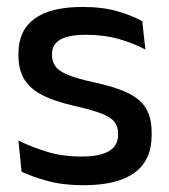

<svg xmlns="http://www.w3.org/2000/svg" viewBox="-20 -521 486 552"><path d="M220 11.5Q161 11.5 116.5 -0.8Q72 -13 42 -27.5L33 -117Q70 -98.5 114.5 -84.8Q159 -71 214.5 -71Q268 -71 293.8 -86.8Q319.5 -102.5 319.5 -133.5V-137.5Q319.5 -157.5 309 -170.8Q298.5 -184 271.8 -194.5Q245 -205 196 -216Q134.5 -230 99 -249Q63.5 -268 48.2 -295.8Q33 -323.5 33 -362.5V-367Q33 -433 79 -467Q125 -501 217 -501Q275 -501 318 -488.5Q361 -476 389 -460L398 -378.5Q364.5 -396.5 321.8 -408.8Q279 -421 227 -421Q191.5 -421 170 -414.2Q148.5 -407.5 139 -395.2Q129.5 -383 129.5 -366V-362.5Q129.5 -344 139.5 -330.2Q149.5 -316.5 175.2 -305.8Q201 -295 247 -285Q309 -272 346 -254.5Q383 -237 399.5 -209.8Q416 -182.5 416 -139.5V-132Q416 -60.5 367 -24.5Q318 11.5 220 11.5Z"/></svg>

Font: Anek Gurmukhi Medium Medium
Style: Regular
Weight: 500
Version: Version 1.003